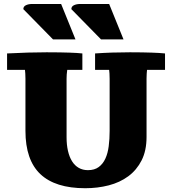

<svg xmlns="http://www.w3.org/2000/svg" viewBox="-20 -950 878 980"><path d="M99.1 -903.3Q99.1 -917 112.3 -923.3Q125.5 -929.7 144.5 -929.7H292L365.2 -749H250.5ZM344.2 -903.3Q344.2 -917 357.4 -923.3Q370.6 -929.7 389.6 -929.7H537.1L610.4 -749H495.6ZM730.5 -593.3Q729.5 -585 728.8 -573.7Q728 -562.5 728 -548.3V-251Q728 -181.2 702.9 -131.6Q677.7 -82 634.8 -50.3Q591.8 -18.6 534.9 -3.9Q478 10.7 415 10.7Q262.2 10.7 186 -61.3Q109.9 -133.3 109.9 -282.2V-548.3Q109.9 -563.5 109.1 -574.7Q108.4 -585.9 107.4 -593.3H16.1V-677.2Q127.9 -683.1 217.8 -683.1Q256.3 -683.1 284.7 -682.6Q313 -682.1 334.2 -681.4Q355.5 -680.7 371.1 -679.7Q386.7 -678.7 400.4 -677.2V-593.3H323.2Q321.3 -581.1 320.6 -570.1Q319.8 -559.1 319.8 -548.3V-249Q319.8 -210.9 326.9 -179.9Q334 -148.9 347.7 -127Q361.3 -105 381.8 -93.3Q402.3 -81.5 428.7 -81.5Q462.4 -81.5 483.9 -97.4Q505.4 -113.3 517.8 -140.4Q530.3 -167.5 534.9 -203.9Q539.6 -240.2 539.6 -281.7V-548.3Q539.6 -563.5 538.8 -574.7Q538.1 -585.9 537.1 -593.3H465.3V-677.2Q548.8 -683.1 643.6 -683.1Q679.2 -683.1 706.3 -682.6Q733.4 -682.1 754.4 -681.4Q775.4 -680.7 791.7 -679.7Q808.1 -678.7 822.3 -677.2V-593.3Z"/></svg>

Font: Tienne Black
Style: Regular
Weight: 900
Designer: vernon adams
Foundry: vernon adams
Version: Version 001.001